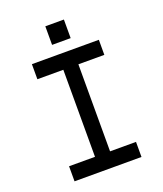

<svg xmlns="http://www.w3.org/2000/svg" viewBox="-157 -976 914 1078"><g transform="rotate(-20 300.0 -437.0)"><path d="M255 -90V-610H100V-700H500V-610H345V-90H500V0H100V-90ZM354.5 -874V-763H243.5V-874Z"/></g></svg>

Font: Fliege Mono Thin
Style: Regular
Weight: 100
Version: Version 0.020;Glyphs 3.3 (3306)